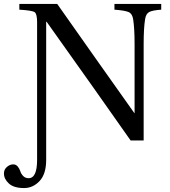

<svg xmlns="http://www.w3.org/2000/svg" viewBox="-64 -712 864 973"><path d="M124 -599Q124 -641 112 -650Q100 -659 34 -663V-692H226Q420 -416 616 -140L618 -138V-489Q618 -567 611 -613Q607 -642 588.5 -650.5Q570 -659 516 -663V-692H753V-663Q709 -660 692 -651Q675 -642 671 -613Q664 -567 664 -489V0H598Q437 -230 172 -602H170V98Q170 170 136.5 205.5Q103 241 58 241Q6 241 -19 218Q-44 195 -44 167Q-44 147 -29 134Q-14 121 3 121Q17 121 26 132Q35 143 39 156Q43 169 53.5 180Q64 191 81 191Q124 191 124 98Z"/></svg>

Font: Linguistics Pro
Style: Regular
Weight: 400
Designer: Stefan Peev, Context Ltd
Foundry: Stefan Peev, Context Ltd
Version: Version 001.000